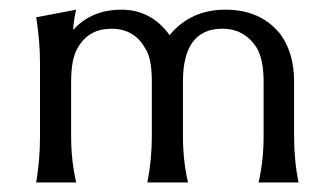

<svg xmlns="http://www.w3.org/2000/svg" viewBox="-20 -383 703 403"><path d="M446.7 -322.7Q364 -322.7 364 -212V-97.3Q364 -45.3 374.7 0H289.3Q298.7 -48 298.7 -97.3V-212Q298.7 -262.7 284 -282.7Q261.3 -322.7 214 -322.7Q166.7 -322.7 144 -284Q129.3 -261.3 129.3 -212V-97.3Q129.3 -45.3 140 0H56Q64 -48 64 -97.3V-249.3Q64 -297.3 56 -346.7L140 -362.7Q136 -349.3 133.3 -320Q172 -362.7 234.7 -362.7Q297.3 -362.7 336 -309.3Q380 -362.7 453.3 -362.7Q526.7 -362.7 568 -312Q597.3 -272 597.3 -212V-97.3Q597.3 -45.3 606.7 0H522.7Q533.3 -45.3 533.3 -97.3V-212Q533.3 -258.7 518.7 -282.7Q493.3 -322.7 446.7 -322.7Z"/></svg>

Font: Tenali Ramakrishna
Style: Regular
Weight: 400
Designer: Appaji Ambarisha Darbha
Foundry: Andhrapradesh Society for Knowledge Networks
Version: Version 1.0.5; ttfautohint (v1.2.25-373a) -l 7 -r 28 -G 50 -